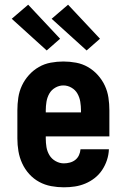

<svg xmlns="http://www.w3.org/2000/svg" viewBox="-20 -790 540 818"><path d="M252 8Q225 8 198 3Q171 -2 147 -15Q123 -28 104.5 -48.5Q86 -69 74.5 -94Q63 -119 58.5 -146Q54 -173 54 -200V-320Q54 -347 58 -374Q62 -401 73.5 -425.5Q85 -450 103.5 -470.5Q122 -491 145.5 -504.5Q169 -518 196 -523Q223 -528 250 -528Q277 -528 304 -523Q331 -518 354.5 -504.5Q378 -491 396.5 -470.5Q415 -450 426.5 -425.5Q438 -401 442 -374Q446 -347 446 -320V-209H175V-200Q175 -181 178 -163Q181 -145 190.5 -129Q200 -113 217 -103.5Q234 -94 252 -94Q265 -94 278 -97.5Q291 -101 301 -109Q311 -117 316.5 -129Q322 -141 323 -154H444Q443 -130 435.5 -107.5Q428 -85 415 -65.5Q402 -46 383.5 -31.5Q365 -17 343.5 -8Q322 1 299 4.5Q276 8 252 8ZM175 -311H325V-320Q325 -338 322 -356.5Q319 -375 310 -391Q301 -407 284.5 -416.5Q268 -426 250 -426Q232 -426 215.5 -416.5Q199 -407 190 -391Q181 -375 178 -356.5Q175 -338 175 -320ZM349 -575 200 -710 270 -770 406 -625ZM179 -575 30 -710 100 -770 236 -625Z"/></svg>

Font: Iosevka Curly Slab Extrabold
Style: Regular
Weight: 800
Monospace: yes
Designer: Belleve Invis
Foundry: Belleve Invis
Version: Version 22.1.2; ttfautohint (v1.8.4)